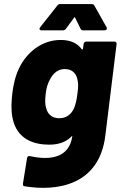

<svg xmlns="http://www.w3.org/2000/svg" viewBox="-20 -720 593 937"><path d="M347 -633 373 -580C375 -574 380 -572 385 -572H490C500 -572 504 -579 500 -587L441 -692C439 -697 434 -700 428 -700H273C267 -700 262 -697 259 -692L176 -587C170 -579 173 -572 182 -572H288C293 -572 298 -574 302 -580L341 -633C343 -637 346 -637 347 -633ZM388 -505 385 -482C385 -478 382 -477 379 -480C358 -508 326 -525 276 -525C189 -525 114 -470 74 -389C55 -350 45 -306 40 -263C36 -228 33 -184 41 -145C62 -37 150 -14 220 -14C269 -14 302 -28 327 -52C330 -55 333 -58 333 -57C320 47 230 65 127 42C119 40 113 43 112 52L92 176C91 184 93 188 100 189C256 215 464 186 494 -58L549 -505C550 -512 546 -517 539 -517H401C394 -517 389 -512 388 -505ZM340 -189C327 -162 304 -143 269 -143C234 -143 213 -163 206 -190C200 -206 199 -231 203 -262C206 -291 214 -317 226 -336C241 -364 264 -383 296 -383C330 -383 350 -364 357 -336C362 -317 363 -299 358 -264C354 -229 348 -207 340 -189Z"/></svg>

Font: Barlow ExtraBold
Style: Italic
Weight: 800
Italic angle: -7°
Designer: Jeremy Tribby
Foundry: Tribby Type
Version: Version 1.422;hotconv 1.0.109;makeotfexe 2.5.65596